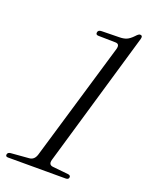

<svg xmlns="http://www.w3.org/2000/svg" viewBox="-158 -791 664 861"><g transform="rotate(20 174.0 -360.0)"><path d="M184.5 -651.5Q171.5 -651.5 172.5 -662.5Q173.5 -676 191 -676L273.5 -677.5Q294.5 -677.5 308.8 -683.5Q323 -689.5 339.5 -707Q351.5 -720.5 358.5 -720.5Q372 -720.5 367.5 -703.5L178.5 -57.5Q171 -31.5 195 -29.5L269 -22Q281 -20 280 -11Q279 0 265 0H-10Q-22.5 0 -21 -10.5Q-19.5 -21 -6 -22.5L81 -29.5Q104.5 -31.5 113 -58.5L280.5 -623.5Q288 -650 265.5 -650Z"/></g></svg>

Font: Fraunces 144pt S050 Light
Style: Italic
Weight: 300
Italic angle: -16°
Version: Version 1.000; ttfautohint (v1.8.3)